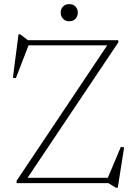

<svg xmlns="http://www.w3.org/2000/svg" viewBox="-20 -866 640 908"><path d="M539.5 -676V-665.5L101.5 -12L96 -25H490L551.5 -171.5L567 -169L537 21.5H527.5L492.5 0H58.5V-11L495 -663.5L512 -651.5H115L55 -496.5L41 -498.5L67.5 -703.5H75.5L112 -676ZM307.5 -765.5Q288.5 -765.5 277.8 -777.5Q267 -789.5 267 -806Q267 -823 277.8 -834.8Q288.5 -846.5 307.5 -846.5Q326.5 -846.5 337.2 -834.8Q348 -823 348 -806Q348 -789.5 337.2 -777.5Q326.5 -765.5 307.5 -765.5Z"/></svg>

Font: Newsreader 16pt 16pt ExtraLight
Style: Regular
Weight: 250
Version: Version 1.003